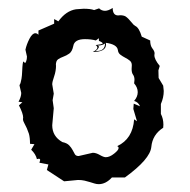

<svg xmlns="http://www.w3.org/2000/svg" viewBox="-20 -471 484 490"><path d="M231.9 -1Q226.6 -1 221.2 -2.7Q215.8 -4.4 209.5 -6.3Q203.1 -8.3 195.8 -10Q188.5 -11.7 179.2 -11.7L143.6 -8.3L99.6 -37.1L103.5 -51.3L80.6 -55.7L82.5 -62.5Q82.5 -65.9 79.1 -65.9L74.2 -64.9Q71.3 -77.6 59.6 -88.9L67.9 -103L56.6 -104Q56.6 -120.1 53.7 -129.9Q49.3 -143.6 41.5 -157.7Q38.6 -162.6 38.6 -167L39.1 -170.9Q39.1 -181.2 28.3 -202.1L37.1 -210L27.3 -211.4Q34.2 -224.1 34.2 -233.9L29.8 -252.9Q29.8 -254.4 30.8 -255.6Q31.7 -256.8 32.7 -260.3Q33.7 -263.7 34.9 -270.3Q36.1 -276.9 36.6 -289.6Q37.6 -314 40 -314L43.9 -310.1Q44.9 -310.1 46.9 -314.9Q48.8 -319.8 48.8 -326.7L44.9 -344.2Q47.9 -357.9 55.2 -372.1Q62.5 -386.2 70.3 -386.2Q74.2 -386.2 78.1 -382.3V-393.1L118.2 -410.6V-422.4L128.9 -416.5Q148.4 -443.4 173.8 -447.3L193.4 -448.7Q211.4 -448.7 220.2 -445.3L232.9 -449.7Q239.3 -443.4 248 -443.4Q256.3 -443.4 267.6 -450.7Q267.6 -431.6 281.7 -431.6L286.6 -432.1Q294.9 -432.1 300.3 -429.2Q307.1 -424.8 316.9 -412.6Q320.3 -407.7 325.2 -404.8Q335 -400.4 341.8 -377.4L363.3 -367.7Q363.3 -354.5 368.9 -347.4Q374.5 -340.3 374.5 -335L374 -330.1Q374 -319.3 387.7 -302.7L384.3 -291.5L384.8 -272L396.5 -252.4L397.9 -238.8Q397.9 -222.2 390.6 -205.6V-180.2Q397 -168 397 -152.8L396.5 -145Q369.1 -127.4 366.2 -96.2Q363.3 -64.9 298.8 -18.1H265.6Q250 -1 231.9 -1ZM250 -69.8Q259.8 -69.8 271.2 -78.9Q282.7 -87.9 282.7 -93.3Q282.7 -96.2 279.3 -98.1Q318.8 -116.7 322.3 -166.5L329.6 -161.6L320.3 -192.9L321.3 -206.5L337.4 -199.7Q333 -210.4 322.3 -213.4Q331.5 -224.1 331.5 -235.8Q331.5 -247.6 322.3 -258.3L323.2 -267.1Q323.2 -275.4 319.6 -280.3Q315.9 -285.2 315.9 -294.9L316.4 -304.7Q316.4 -312 311.3 -316.2Q306.2 -320.3 299.6 -323.7Q293 -327.1 287.4 -331.3Q281.7 -335.4 280.8 -343.3Q278.8 -357.9 250 -361.8L250.5 -357.4Q250.5 -338.4 216.8 -338.4Q228.5 -344.2 228.5 -349.6Q228.5 -353 224.1 -356Q241.2 -357.9 242.2 -359.9Q242.2 -362.8 232.4 -366.7V-373.5L224.6 -367.7Q212.9 -371.1 196.8 -371.1Q169.9 -371.1 167 -353.5Q164.1 -339.4 156.7 -334.2Q149.4 -329.1 141.8 -326.4Q134.3 -323.7 128.4 -319.8Q122.6 -315.9 122.6 -304.7L123 -304.2Q123 -290 118.2 -276.1Q113.3 -262.2 113.3 -255.9L117.2 -231.9L114.3 -215.3L117.2 -194.8L113.3 -151.4Q113.3 -123 139.2 -108.4Q150.9 -106 156.5 -100.1Q162.1 -94.2 165.3 -88.1Q168.5 -82 171.1 -77.4Q173.8 -72.8 180.7 -72.8L216.8 -81.1Q225.1 -81.1 234.9 -75.4Q244.6 -69.8 250 -69.8ZM232.9 -341.3Q248 -344.2 248 -359.9Q240.7 -355 229 -354.5L232.9 -352.1Q230.5 -344.7 223.1 -340.3Z"/></svg>

Font: Truetypewriter PolyglOTT
Style: Regular
Weight: 400
Designer: Sergey Beatoff a.k.a. Sam_T
Version: Version 3.76